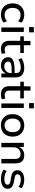

<svg xmlns="http://www.w3.org/2000/svg" viewBox="1701 -2454 762 4204"><g transform="rotate(90 2082.0 -352.0)"><path d="M304 9Q228 9 171.5 -22.5Q115 -54 84.5 -112Q54 -170 54 -248Q54 -326 85 -383Q116 -440 172 -471Q228 -502 304 -502Q354 -502 400.5 -485.5Q447 -469 476 -440L444 -369Q415 -395 380.5 -408Q346 -421 312 -421Q237 -421 195 -376Q153 -331 153 -247Q153 -164 195 -118Q237 -72 312 -72Q345 -72 380 -85Q415 -98 442 -123L475 -52Q446 -24 400 -7.5Q354 9 304 9Z M572 -608V-713H688V-608ZM582 0V-493H679V0Z M1057 9Q965 9 919 -38.5Q873 -86 873 -175V-415H775V-493H876V-639H970V-493H1140V-415H970V-183Q970 -128 994.5 -101Q1019 -74 1071 -74Q1090 -74 1108.5 -78Q1127 -82 1144 -88L1159 -13Q1140 -2 1112 3.5Q1084 9 1057 9Z M1416 9Q1363 9 1321.5 -11Q1280 -31 1256 -65Q1232 -99 1232 -142Q1232 -197 1263 -229.5Q1294 -262 1359.5 -276.5Q1425 -291 1531 -291H1595V-227H1535Q1479 -227 1439.5 -223.5Q1400 -220 1375.5 -211Q1351 -202 1340 -186.5Q1329 -171 1329 -147Q1329 -108 1358.5 -86Q1388 -64 1435 -64Q1476 -64 1508.5 -83Q1541 -102 1560.5 -134Q1580 -166 1580 -204V-317Q1580 -375 1550 -400Q1520 -425 1458 -425Q1415 -425 1372 -413Q1329 -401 1283 -373L1253 -444Q1283 -462 1318 -475Q1353 -488 1391.5 -495Q1430 -502 1467 -502Q1533 -502 1579 -481.5Q1625 -461 1650 -418.5Q1675 -376 1675 -308V0H1589V-108H1590Q1578 -75 1554 -48.5Q1530 -22 1495.5 -6.5Q1461 9 1416 9Z M2051 9Q1959 9 1913 -38.5Q1867 -86 1867 -175V-415H1769V-493H1870V-639H1964V-493H2134V-415H1964V-183Q1964 -128 1988.5 -101Q2013 -74 2065 -74Q2084 -74 2102.5 -78Q2121 -82 2138 -88L2153 -13Q2134 -2 2106 3.5Q2078 9 2051 9Z M2236 -608V-713H2352V-608ZM2246 0V-493H2343V0Z M2726 9Q2651 9 2595.5 -22.5Q2540 -54 2510 -112Q2480 -170 2480 -247Q2480 -325 2510 -382Q2540 -439 2595.5 -470.5Q2651 -502 2725 -502Q2801 -502 2855.5 -470.5Q2910 -439 2940.5 -381.5Q2971 -324 2971 -247Q2971 -170 2941 -112Q2911 -54 2856 -22.5Q2801 9 2726 9ZM2725 -71Q2794 -71 2834 -118Q2874 -165 2874 -247Q2874 -330 2834.5 -376Q2795 -422 2725 -422Q2657 -422 2616.5 -376Q2576 -330 2576 -247Q2576 -165 2616.5 -118Q2657 -71 2725 -71Z M3108 0V-493H3199V-387H3197Q3220 -442 3268 -472Q3316 -502 3376 -502Q3437 -502 3477 -480.5Q3517 -459 3537.5 -414.5Q3558 -370 3558 -302V0H3460V-297Q3460 -337 3449.5 -364.5Q3439 -392 3415 -406.5Q3391 -421 3352 -421Q3309 -421 3275.5 -402Q3242 -383 3223.5 -350Q3205 -317 3205 -276V0Z M3903 9Q3862 9 3823 2Q3784 -5 3751 -18.5Q3718 -32 3694 -51L3723 -119Q3749 -101 3779 -89Q3809 -77 3840.5 -71.5Q3872 -66 3902 -66Q3961 -66 3992.5 -84Q4024 -102 4024 -135Q4024 -163 4005 -177.5Q3986 -192 3944 -200L3842 -218Q3775 -230 3741 -264.5Q3707 -299 3707 -353Q3707 -398 3731.5 -431.5Q3756 -465 3802.5 -483.5Q3849 -502 3913 -502Q3948 -502 3983.5 -495.5Q4019 -489 4050 -475.5Q4081 -462 4101 -442L4070 -375Q4050 -393 4023.5 -404.5Q3997 -416 3968.5 -421.5Q3940 -427 3913 -427Q3857 -427 3826.5 -408Q3796 -389 3796 -356Q3796 -329 3813.5 -314Q3831 -299 3870 -292L3970 -273Q4042 -259 4077.5 -226.5Q4113 -194 4113 -138Q4113 -93 4087 -60Q4061 -27 4013.5 -9Q3966 9 3903 9Z"/></g></svg>

Font: Nunito Sans 12pt ExtraLight 9pt Medium
Style: Regular
Weight: 500
Version: Version 3.101;gftools[0.9.27]